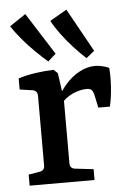

<svg xmlns="http://www.w3.org/2000/svg" viewBox="-49 -688 495 725"><g transform="rotate(-5 198.5 -325.0)"><path d="M169 -315Q184 -344 207 -370.5Q230 -397 259.5 -413Q289 -429 320 -429Q331 -429 346.5 -425.5Q362 -422 372 -417Q375 -387 372.5 -346.5Q370 -306 362 -271H318L307 -323Q303 -336 297.5 -340.5Q292 -345 280 -345Q255 -345 227 -332.5Q199 -320 176 -292ZM191 -316V-71Q191 -51 211 -49L280 -41V0H34V-42L76 -49Q95 -52 95 -71V-335Q95 -355 76 -358L28 -365V-407Q59 -417 95 -422Q131 -427 162 -428L177 -414ZM321 -486 290 -461Q269 -480 244.5 -506.5Q220 -533 199 -561.5Q178 -590 166 -613L230 -650ZM175 -488 145 -461Q124 -479 98.5 -504Q73 -529 50 -556.5Q27 -584 13 -606L74 -647Z"/></g></svg>

Font: Rasa Medium
Style: Regular
Weight: 500
Designer: Anna Giedrys (Yrsa+Rasa design), David Brezina (Yrsa art-direction, Rasa art-direction, design)
Foundry: Rosetta Type Foundry
Version: Version 2.004